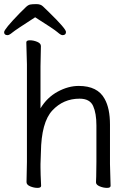

<svg xmlns="http://www.w3.org/2000/svg" viewBox="-20 -903 628 934"><path d="M515 -105 518 1Q518 11 500.5 11Q483 11 465 3.5Q447 -4 447 -16V-17Q448 -25 448 -44L449 -115V-293Q449 -352 433 -387.5Q417 -423 367 -423Q288 -423 234.5 -365.5Q181 -308 179 -162Q178 -129 177 -105V-89Q177 -59 180 1Q180 11 162.5 11Q145 11 127 3.5Q109 -4 109 -17L111 -115V-590L108 -697Q108 -707 125.5 -707Q143 -707 161 -699.5Q179 -692 179 -679L177 -580V-376Q209 -429 260.5 -457Q312 -485 363 -485Q455 -485 489 -422Q515 -376 515 -297ZM151 -819Q56 -758 40.5 -745Q25 -732 17 -732Q0 -732 0 -746.5Q0 -761 76 -839Q95 -858 106 -868.5Q117 -879 127 -881Q137 -883 157.5 -883Q178 -883 189.5 -871.5Q201 -860 220 -842Q301 -763 301 -747.5Q301 -732 284 -732Q276 -732 259.5 -746.5Q243 -761 151 -819Z"/></svg>

Font: LXGW WenKai
Style: Regular
Weight: 400
Designer: LXGW / Fontworks Inc.
Foundry: LXGW / Fontworks Inc.
Version: Version 1.520; June 14, 2025